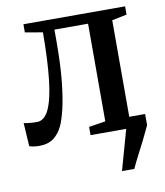

<svg xmlns="http://www.w3.org/2000/svg" viewBox="-81 -599 726 846"><g transform="rotate(-10 282.5 -176.0)"><path d="M396.5 180 447 0 430.5 -50H540.5V0Q526.5 30.5 510.8 61.8Q495 93 479.5 123Q464 153 451.5 180ZM57 7.5Q42.5 7.5 31.2 5.5Q20 3.5 13 1L6.5 -103.5Q16.5 -101 32.8 -99.5Q49 -98 65.5 -98Q98.5 -98 119 -141Q139.5 -184 149.2 -269.5Q159 -355 159.5 -482.5L81 -496V-532.5H536V-495.5L469.5 -482V-48.5L537.5 -37V0H287.5V-37L362 -48.5V-485.5H211.5V-434.5Q211.5 -329 203.8 -254.8Q196 -180.5 184.5 -133.2Q173 -86 161.5 -61.5Q146.5 -30 121.8 -11.2Q97 7.5 57 7.5Z"/></g></svg>

Font: Merriweather 72pt Medium
Style: Regular
Weight: 500
Version: Version 2.100